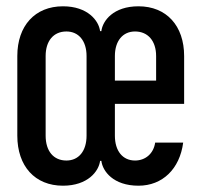

<svg xmlns="http://www.w3.org/2000/svg" viewBox="-20 -580 640 610"><path d="M180 10C259 10 294 -36 298 -69H302C306 -36 340 10 420 10C496 10 551 -43 562 -127H473C468 -92 442 -70 409 -70C370 -70 345 -100 345 -149V-250H565V-402C565 -498 509 -560 420 -560C340 -560 306 -514 302 -481H298C294 -514 259 -560 180 -560C91 -560 35 -498 35 -402V-149C35 -52 91 10 180 10ZM191 -70C150 -70 125 -100 125 -149V-402C125 -450 150 -480 191 -480C230 -480 255 -450 255 -402V-149C255 -100 230 -70 191 -70ZM345 -402C345 -450 370 -480 409 -480C450 -480 476 -450 476 -402V-324H345Z"/></svg>

Font: Tekne LDO Medium
Style: Regular
Weight: 500
Monospace: yes
Designer: Alessio Laiso, Mario Rullo, Paolo Rosset
Foundry: Alessio Laiso
Version: Version 1.000;hotconv 1.0.109;makeotfexe 2.5.65596